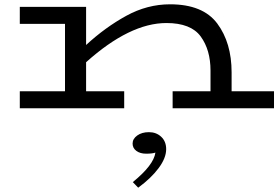

<svg xmlns="http://www.w3.org/2000/svg" viewBox="-20 -503 1303 892"><path d="M1253 -79V0H782V-79H958V-175Q958 -271 912.5 -333.5Q867 -396 753 -396Q583 -396 380 -214V-79H557V0H72V-79H282V-392H72V-471H380V-294Q469 -376 566.5 -429.5Q664 -483 770 -483Q923 -483 989.5 -393.5Q1056 -304 1056 -167V-79ZM622 369 597 343Q694 264 702 206Q687 211 659 211Q631 211 613.5 198Q596 185 596 164Q596 142 617.5 126.5Q639 111 672 111Q706 111 729 132.5Q752 154 752 190Q752 231 717 278Q682 325 622 369Z"/></svg>

Font: BioRhyme Expanded
Style: Regular
Weight: 400
Width: 7
Designer: Aoife Mooney
Foundry: Aoife Mooney Type
Version: Version 1.001